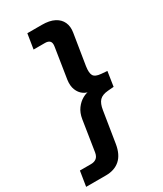

<svg xmlns="http://www.w3.org/2000/svg" viewBox="-275 -785 886 1046"><g transform="rotate(-30 167.5 -262.5)"><path d="M-57 180 -42 86H28Q48 86 61.5 76Q75 66 79 42L109 -150Q115 -187 133.5 -212Q152 -237 176.5 -250.5Q201 -264 223 -264L224 -260Q202 -260 182 -274Q162 -288 151.5 -314Q141 -340 146 -376L176 -567Q180 -591 170.5 -601Q161 -611 141 -611H69L84 -705H175Q223 -705 253 -689.5Q283 -674 295.5 -646.5Q308 -619 302 -583L271 -390Q265 -350 275 -332.5Q285 -315 322 -312L359 -309L345 -217L308 -214Q271 -211 254 -193Q237 -175 231 -136L200 58Q190 120 156 150Q122 180 68 180Z"/></g></svg>

Font: Mulish ExtraLight
Style: Bold Italic
Weight: 700
Italic angle: -9°
Version: Version 3.603